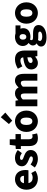

<svg xmlns="http://www.w3.org/2000/svg" viewBox="1866 -2860 1232 5005"><g transform="rotate(-90 2482.5 -357.0)"><path d="M330 14C396 14 474 -9 533 -51L474 -158C433 -134 395 -122 354 -122C282 -122 228 -154 212 -232H546C550 -246 554 -277 554 -309C554 -464 474 -583 310 -583C173 -583 40 -469 40 -285C40 -96 166 14 330 14ZM209 -349C221 -416 264 -447 313 -447C378 -447 403 -405 403 -349Z M838 14C993 14 1075 -67 1075 -172C1075 -275 996 -316 925 -343C866 -364 817 -377 817 -411C817 -438 836 -452 877 -452C914 -452 954 -433 995 -404L1074 -510C1026 -547 960 -583 871 -583C738 -583 651 -510 651 -403C651 -308 728 -262 796 -235C854 -212 909 -196 909 -162C909 -134 889 -117 842 -117C797 -117 750 -138 698 -177L619 -66C677 -18 764 14 838 14Z M1379 14C1437 14 1478 2 1508 -7L1480 -136C1466 -131 1446 -125 1428 -125C1386 -125 1356 -150 1356 -213V-430H1490V-569H1356V-720H1209L1189 -569L1101 -562V-430H1178V-211C1178 -77 1236 14 1379 14Z M1825 14C1969 14 2103 -96 2103 -285C2103 -473 1969 -583 1825 -583C1680 -583 1546 -473 1546 -285C1546 -96 1680 14 1825 14ZM1825 -130C1758 -130 1728 -190 1728 -285C1728 -379 1758 -439 1825 -439C1891 -439 1921 -379 1921 -285C1921 -190 1891 -130 1825 -130ZM1840 -655 2051 -835 1930 -953 1752 -741Z M2215 0H2393V-380C2426 -415 2457 -431 2483 -431C2528 -431 2549 -409 2549 -330V0H2727V-380C2761 -415 2792 -431 2818 -431C2863 -431 2883 -409 2883 -330V0H3061V-352C3061 -494 3007 -583 2883 -583C2807 -583 2754 -539 2705 -489C2676 -550 2628 -583 2549 -583C2472 -583 2423 -544 2376 -497H2373L2360 -569H2215Z M3344 14C3407 14 3460 -15 3507 -57H3512L3524 0H3669V-323C3669 -501 3586 -583 3439 -583C3350 -583 3269 -553 3194 -508L3256 -391C3313 -423 3360 -441 3405 -441C3463 -441 3487 -414 3491 -368C3269 -344 3175 -279 3175 -159C3175 -64 3239 14 3344 14ZM3405 -124C3368 -124 3344 -140 3344 -173C3344 -213 3380 -246 3491 -260V-169C3465 -141 3441 -124 3405 -124Z M4010 239C4208 239 4333 154 4333 34C4333 -69 4253 -112 4113 -112H4023C3962 -112 3939 -124 3939 -150C3939 -170 3945 -178 3957 -190C3982 -183 4005 -180 4024 -180C4150 -180 4251 -238 4251 -371C4251 -398 4244 -424 4236 -440H4323V-569H4114C4088 -578 4057 -583 4024 -583C3901 -583 3786 -515 3786 -377C3786 -310 3823 -257 3864 -229V-225C3826 -199 3800 -159 3800 -119C3800 -71 3822 -41 3852 -21V-16C3799 11 3772 49 3772 96C3772 198 3879 239 4010 239ZM4024 -287C3983 -287 3952 -317 3952 -377C3952 -434 3983 -464 4024 -464C4066 -464 4097 -434 4097 -377C4097 -317 4066 -287 4024 -287ZM4038 128C3966 128 3918 108 3918 68C3918 49 3926 33 3944 17C3962 22 3984 24 4025 24H4079C4132 24 4162 31 4162 65C4162 101 4111 128 4038 128Z M4647 14C4791 14 4925 -96 4925 -285C4925 -473 4791 -583 4647 -583C4502 -583 4368 -473 4368 -285C4368 -96 4502 14 4647 14ZM4647 -130C4580 -130 4550 -190 4550 -285C4550 -379 4580 -439 4647 -439C4713 -439 4743 -379 4743 -285C4743 -190 4713 -130 4647 -130Z"/></g></svg>

Font: Noto Sans HK Black
Style: Regular
Weight: 900
Designer: Ryoko NISHIZUKA 西塚涼子 (kana, bopomofo & ideographs); Paul D. Hunt (Latin, Greek & Cyrillic); Sandoll Communications 산돌커뮤니
Foundry: Adobe
Version: Version 2.004;hotconv 1.0.118;makeotfexe 2.5.65603